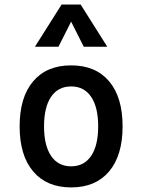

<svg xmlns="http://www.w3.org/2000/svg" viewBox="-20 -815 626 845"><path d="M293 9.8Q185.5 9.8 126 -60.5Q66.4 -130.9 66.4 -258.8Q66.4 -387.2 126 -457.3Q185.5 -527.3 293 -527.3Q400.9 -527.3 460.2 -457.3Q519.5 -387.2 519.5 -258.8Q519.5 -130.9 460.2 -60.5Q400.9 9.8 293 9.8ZM293 -83Q350.1 -83 381.1 -128.9Q412.1 -174.8 412.1 -258.8Q412.1 -343.3 381.1 -388.9Q350.1 -434.6 293 -434.6Q235.8 -434.6 204.8 -388.9Q173.8 -343.3 173.8 -258.8Q173.8 -174.8 204.8 -128.9Q235.8 -83 293 -83ZM133.8 -609.4 251 -794.9H335L452.1 -609.4H348.6L293 -719.7L237.3 -609.4Z"/></svg>

Font: CaskaydiaMono NF
Style: Regular
Weight: 400
Designer: Aaron Bell
Foundry: Saja Typeworks
Version: Version 2111.001; ttfautohint (v1.8.4);Nerd Fonts 3.1.1